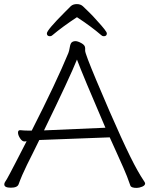

<svg xmlns="http://www.w3.org/2000/svg" viewBox="-20 -911 730 938"><path d="M648 7Q621 7 617 -4Q601 -51 583 -91Q565 -131 549 -167Q533 -203 516 -240L172 -227Q156 -193 139.5 -161Q123 -129 112 -106Q86 -53 71 -11Q65 6 33 6Q1 6 1 -10Q1 -17 5 -22.5Q9 -28 13.5 -36Q18 -44 28 -62.5Q38 -81 57 -118Q76 -155 110 -221L100 -220H99Q88 -220 78 -235.5Q68 -251 68 -263Q68 -275 78 -275H80Q98 -273 117 -273H135Q255 -509 314 -652Q318 -662 321 -680.5Q324 -699 331 -704.5Q338 -710 349 -710Q360 -710 378 -700Q396 -690 396 -676V-663Q396 -649 450 -520Q590 -187 652 -78Q669 -48 678 -35Q689 -19 689 -15Q689 -5 674.5 1Q660 7 648 7ZM195 -274 495 -287Q384 -545 356 -620Q322 -535 195 -274ZM224 -734Q209 -734 209 -748Q209 -764 298 -853L326 -881Q337 -891 355.5 -891Q374 -891 385.5 -880Q397 -869 416 -850.5Q435 -832 454 -810Q502 -758 502 -748Q502 -734 487 -734Q480 -734 475 -739Q425 -782 356 -827Q286 -781 236 -739Q231 -734 224 -734Z"/></svg>

Font: LXGW WenKai TC Light
Style: Regular
Weight: 300
Designer: LXGW / Fontworks Inc.
Foundry: LXGW / Fontworks Inc.
Version: Version 1.330